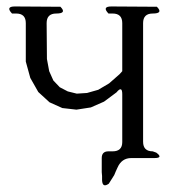

<svg xmlns="http://www.w3.org/2000/svg" viewBox="-20 -506 540 585"><path d="M379.9 -24.4Q350.6 -24.4 337.9 4.9L333 15.6L328.1 27.3L311.5 53.7Q292 67.4 291 43V30.3L290 18.6V-24.4Q290 -44.9 310.5 -44.9H323.2Q352.5 -44.9 352.5 -73.2V-218.8Q352.5 -246.1 335 -224.6L296.9 -196.3L256.8 -178.7L212.9 -171.9L169.9 -176.8L130.9 -194.3L96.7 -225.6L72.3 -268.6L58.6 -318.4V-435.5Q58.6 -464.8 29.3 -464.8H16.6Q-3.9 -486.3 25.4 -486.3L164.1 -485.4Q184.6 -464.8 151.4 -464.8Q122.1 -464.8 122.1 -435.5L123 -326.2L129.9 -289.1L142.6 -260.7L162.1 -240.2L186.5 -227.5L213.9 -220.7L245.1 -222.7L279.3 -232.4L312.5 -252L344.7 -280.3L352.5 -289.1V-435.5Q352.5 -464.8 323.2 -464.8H310.5Q290 -486.3 319.3 -486.3L458 -485.4Q478.5 -464.8 445.3 -464.8Q416 -464.8 416 -435.5V-74.2Q416 -44.9 445.3 -44.9L456.1 -41Q478.5 -24.4 450.2 -24.4Z"/></svg>

Font: B2 Hana
Style: Regular
Weight: 500
Version: 2020-08-05; (max)